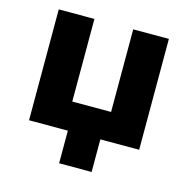

<svg xmlns="http://www.w3.org/2000/svg" viewBox="-99 -606 841 853"><g transform="rotate(15 321.5 -180.0)"><path d="M68 0V-510H232V-130H410.5V-510H574.5V0ZM246.5 150V-81.5H396V150Z"/></g></svg>

Font: Geologica Cursive
Style: Bold
Weight: 700
Designer: Sindre Bremnes, Frode Helland
Foundry: Monokrom Skriftforlag AS
Version: Version 1.010;gftools[0.9.28]